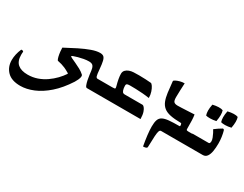

<svg xmlns="http://www.w3.org/2000/svg" viewBox="-189 -1116 2552 2006"><g transform="rotate(30 1087.5 -113.0)"><path d="M472 -38Q438 -58 415 -68Q392 -78 371 -84Q350 -90 321 -96Q312 -107 305.5 -134.5Q299 -162 296 -191.5Q293 -221 293 -238Q367 -278 435.5 -312Q504 -346 562.5 -367Q621 -388 664 -388Q692 -388 707 -376Q722 -364 730 -331.5Q738 -299 743 -238Q748 -178 754 -159Q760 -140 775 -140Q796 -140 818 -140Q840 -140 862 -140V0H727Q715 0 706.5 -22Q698 -44 691.5 -75Q685 -106 681.5 -135.5Q678 -165 676 -180Q673 -212 659.5 -232.5Q646 -253 608 -253Q579 -253 546 -247Q513 -241 484 -233Q455 -225 436.5 -218Q418 -211 418 -208Q418 -202 438.5 -192Q459 -182 490.5 -168Q522 -154 554.5 -136Q587 -118 611 -96Q617 -90 617 -78Q617 -60 605 -34.5Q593 -9 584 5Q511 118 429.5 189.5Q348 261 266 294.5Q184 328 111 328Q5 328 -47.5 274Q-100 220 -100 137Q-100 104 -92 68Q-84 32 -68 -5Q-65 -6 -59 -6Q-46 -6 -40 3Q-41 13 -41.5 22.5Q-42 32 -42 41Q-42 118 -0.5 153Q41 188 119 188Q180 188 234 169Q288 150 334 118Q380 86 416.5 48Q453 10 478 -28Q480 -31 477 -34Q474 -37 472 -38Z M822 -140H1318Q1326 -140 1339 -126Q1352 -112 1362.5 -81.5Q1373 -51 1374 0Q1357 0 1314.5 0Q1272 0 1214.5 0Q1157 0 1095 0Q1033 0 976 0Q919 0 878 0Q837 0 822 0ZM1107 -249Q1070 -249 1063 -238.5Q1056 -228 1061 -193Q1066 -164 1075 -152Q1084 -140 1102 -140L1035 -103L950 -140Q982 -140 986 -145Q990 -150 984 -171Q960 -257 960 -308Q960 -334 975.5 -351Q991 -368 1016 -377Q1041 -386 1067 -387Q1096 -389 1134.5 -388.5Q1173 -388 1211 -386.5Q1249 -385 1277 -382Q1288 -381 1302.5 -359.5Q1317 -338 1328 -304.5Q1339 -271 1339 -234Q1301 -240 1257.5 -243.5Q1214 -247 1174 -248Q1134 -249 1107 -249Z M1875 -137H1960V0Q1930 0 1899.5 0Q1869 0 1832 0Q1795 0 1744.5 0Q1694 0 1623 0Q1609 0 1602 17Q1595 34 1592 80.5Q1589 127 1587 214Q1587 223 1578 227.5Q1569 232 1558 233.5Q1547 235 1540 235Q1528 169 1521 111.5Q1514 54 1514 8Q1514 -42 1524.5 -72Q1535 -102 1562.5 -116.5Q1590 -131 1639 -135.5Q1688 -140 1764 -140Q1770 -140 1770 -150Q1770 -159 1766 -170Q1765 -176 1758 -176Q1680 -177 1630 -187.5Q1580 -198 1550.5 -222Q1521 -246 1505.5 -284.5Q1490 -323 1482.5 -379Q1475 -435 1468 -510Q1468 -517 1473 -521Q1478 -525 1489 -531Q1507 -540 1533 -547Q1559 -554 1587 -554Q1585 -510 1583 -466.5Q1581 -423 1581 -385Q1581 -341 1594.5 -328Q1608 -315 1640 -315Q1653 -315 1687.5 -316.5Q1722 -318 1763.5 -320Q1805 -322 1839 -324Q1844 -294 1845.5 -255.5Q1847 -217 1847 -152Q1847 -145 1851 -141Q1855 -137 1875 -137Z M1949 -375Q1941 -399 1940.5 -430Q1940 -461 1949 -506Q1987 -515 2019.5 -516Q2052 -517 2071 -509Q2087 -464 2071 -378Q2034 -370 2000 -369.5Q1966 -369 1949 -375ZM2120 -393Q2112 -417 2111.5 -448Q2111 -479 2120 -524Q2158 -533 2190.5 -534Q2223 -535 2242 -527Q2258 -482 2242 -397Q2205 -388 2171 -387.5Q2137 -387 2120 -393ZM2124 0H1920V-140H2112Q2126 -140 2129 -151Q2132 -162 2132 -169Q2132 -187 2123 -210Q2114 -233 2103 -254.5Q2092 -276 2084 -288Q2107 -305 2126.5 -318.5Q2146 -332 2169 -345Q2178 -345 2182 -341Q2186 -337 2187 -332Q2196 -301 2201.5 -262.5Q2207 -224 2207 -186Q2207 -135 2200 -93Q2193 -51 2175 -25.5Q2157 0 2124 0Z"/></g></svg>

Font: Ruwudu
Style: Bold
Weight: 700
Designer: Becca Hirsbrunner Spalinger
Foundry: SIL International
Version: Version 3.000